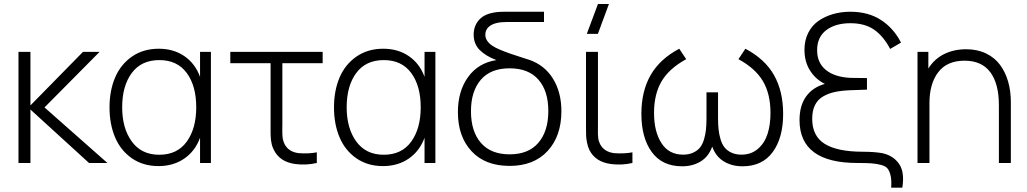

<svg xmlns="http://www.w3.org/2000/svg" viewBox="-20 -792 4992 933"><path d="M69.8 0V-540H127.9V-279.8L383.3 -540H463.9L196.3 -270L502 0H412.6L127.9 -259.8V0Z M750 15.1Q675.8 15.1 621.1 -22.7Q566.4 -60.5 539.3 -124.5Q512.2 -188.5 512.2 -270Q512.2 -351.6 539.3 -415.3Q566.4 -479 621.3 -517.1Q676.3 -555.2 751.5 -555.2Q823.7 -555.2 876.2 -519Q928.7 -482.9 952.1 -418.5V-540H1004.9V0H952.1V-122.6Q928.2 -57.6 875.2 -21.2Q822.3 15.1 750 15.1ZM573.7 -270.5Q573.7 -168.5 620.6 -104.2Q667.5 -40 753.9 -40Q841.3 -40 887.5 -103.8Q933.6 -167.5 933.6 -271Q933.6 -374.5 887.5 -437.3Q841.3 -500 754.4 -500Q666.5 -500 620.1 -437Q573.7 -374 573.7 -270.5Z M1414.1 4.9Q1339.8 -5.4 1311 -63Q1307.1 -70.8 1304.2 -78.4Q1301.3 -85.9 1299.6 -95.7Q1297.9 -105.5 1296.9 -110.8Q1295.9 -116.2 1295.4 -129.4Q1294.9 -142.6 1294.9 -146.5Q1294.9 -150.4 1294.9 -167.2Q1294.9 -184.1 1294.9 -187.5V-484.9H1099.1V-540H1547.9V-484.9H1352.1V-188.5Q1352.1 -181.2 1351.8 -167.2Q1351.6 -153.3 1351.8 -147.9Q1352.1 -142.6 1352.5 -132.6Q1353 -122.6 1354.2 -116.9Q1355.5 -111.3 1357.7 -104.2Q1359.9 -97.2 1363.3 -90.8Q1382.8 -54.2 1430.2 -47.9Q1479.5 -43.9 1519.5 -51.8V0Q1466.3 12.2 1414.1 4.9Z M1840.8 15.1Q1766.6 15.1 1711.9 -22.7Q1657.2 -60.5 1630.1 -124.5Q1603 -188.5 1603 -270Q1603 -351.6 1630.1 -415.3Q1657.2 -479 1712.2 -517.1Q1767.1 -555.2 1842.3 -555.2Q1914.6 -555.2 1967 -519Q2019.5 -482.9 2043 -418.5V-540H2095.7V0H2043V-122.6Q2019 -57.6 1966.1 -21.2Q1913.1 15.1 1840.8 15.1ZM1664.6 -270.5Q1664.6 -168.5 1711.4 -104.2Q1758.3 -40 1844.7 -40Q1932.1 -40 1978.3 -103.8Q2024.4 -167.5 2024.4 -271Q2024.4 -374.5 1978.3 -437.3Q1932.1 -500 1845.2 -500Q1757.3 -500 1710.9 -437Q1664.6 -374 1664.6 -270.5Z M2205.1 -247.1Q2205.1 -349.1 2254.6 -417.7Q2304.2 -486.3 2392.1 -500Q2340.8 -519.5 2311.3 -548.8Q2281.7 -578.1 2281.7 -624Q2281.7 -663.1 2304.7 -691.7Q2327.6 -720.2 2372.6 -729.5Q2395 -734.9 2431.2 -734.9H2623.5V-685.1H2443.4Q2413.6 -685.1 2393.6 -680.2Q2368.2 -674.3 2353.3 -659.9Q2338.4 -645.5 2338.4 -623Q2338.4 -607.4 2347.2 -594.2Q2356 -581.1 2370.8 -570.8Q2385.7 -560.5 2410.2 -550.3Q2434.6 -540 2460.7 -531Q2486.8 -522 2523.4 -510.3Q2542 -504.4 2551.3 -501.5Q2626.5 -475.6 2667.2 -409.7Q2708 -343.8 2708 -251.5Q2708 -130.9 2641.1 -58.3Q2574.2 14.2 2456.1 14.2Q2337.9 14.2 2271.5 -57.1Q2205.1 -128.4 2205.1 -247.1ZM2268.6 -251.5Q2268.6 -153.3 2316.9 -97.7Q2365.2 -42 2456.5 -42Q2548.3 -42 2596.4 -98.4Q2644.5 -154.8 2644.5 -252.9Q2644.5 -350.1 2596.4 -405Q2548.3 -460 2456.5 -460Q2363.8 -460 2316.2 -404.1Q2268.6 -348.1 2268.6 -251.5Z M2947.8 4.9Q2873 -5.4 2844.2 -63Q2836.4 -79.1 2832.5 -99.1Q2828.6 -119.1 2828.1 -133.3Q2827.6 -147.5 2827.6 -176.8Q2827.6 -184.1 2827.6 -187.5V-540H2885.7V-188.5Q2885.7 -180.7 2885.5 -163.8Q2885.3 -147 2885.5 -140.9Q2885.7 -134.8 2886.7 -124Q2887.7 -113.3 2890.1 -106Q2892.6 -98.6 2896.5 -90.8Q2916 -54.2 2963.4 -47.9Q3012.2 -43.9 3053.2 -51.8V0Q3000 12.2 2947.8 4.9ZM2831.5 -627.4 2885.7 -772.5H2939L2885.3 -627.4Z M3294.9 16.1Q3197.8 16.1 3147.2 -53.2Q3096.7 -122.6 3096.7 -238.8Q3096.7 -348.6 3141.6 -427Q3186.5 -505.4 3280.8 -555.2L3314.5 -504.4Q3231.4 -459 3194.8 -396.7Q3158.2 -334.5 3158.2 -243.2Q3158.2 -152.3 3194.3 -96.4Q3230.5 -40.5 3299.3 -40.5Q3327.6 -40.5 3348.6 -50.3Q3369.6 -60.1 3381.8 -75.4Q3394 -90.8 3401.1 -114.7Q3408.2 -138.7 3410.6 -162.6Q3413.1 -186.5 3413.1 -217.8V-343.3H3469.2V-217.8Q3469.2 -187 3471.7 -163.6Q3474.1 -140.1 3481.2 -116Q3488.3 -91.8 3500.5 -76.2Q3512.7 -60.5 3533.7 -50.5Q3554.7 -40.5 3583 -40.5Q3629.9 -40.5 3662.6 -68.4Q3695.3 -96.2 3709.7 -140.9Q3724.1 -185.5 3724.1 -243.2Q3724.1 -335.4 3687.3 -397.7Q3650.4 -460 3568.4 -504.4L3602.1 -555.2Q3697.3 -504.9 3741.5 -426.5Q3785.6 -348.1 3785.6 -238.8Q3785.6 -122.1 3734.9 -53Q3684.1 16.1 3588.4 16.1Q3536.1 16.1 3497.1 -7.8Q3458 -31.7 3440.9 -79.6Q3423.8 -31.7 3385.3 -7.8Q3346.7 16.1 3294.9 16.1Z M4310.5 120.1Q4313 85.9 4308.3 64Q4303.7 42 4294.4 28.8Q4285.2 15.6 4261.7 9.5Q4238.3 3.4 4214.6 1.7Q4190.9 0 4146.5 0Q3865.2 0 3865.2 -208.5Q3865.2 -278.8 3897.2 -323.2Q3929.2 -367.7 3988.3 -384.3Q3942.4 -407.2 3915.8 -450Q3889.2 -492.7 3889.2 -549.8Q3889.2 -595.7 3907.2 -631.8Q3925.3 -668 3956.5 -689.9Q3987.8 -711.9 4027.3 -723.4Q4066.9 -734.9 4112.3 -734.9Q4199.2 -734.9 4260.7 -695.1Q4322.3 -655.3 4358.4 -585L4305.7 -554.2Q4272.9 -616.2 4227.8 -647.7Q4182.6 -679.2 4112.3 -679.2Q4039.6 -679.2 3995.1 -645.5Q3950.7 -611.8 3950.7 -548.3Q3950.7 -486.8 3993.2 -452.1Q4035.6 -417.5 4112.3 -413.6Q4134.3 -412.6 4192.9 -412.6V-356.4Q4183.6 -356.4 4110.4 -353.5Q4066.9 -351.6 4035.6 -344.7Q4004.4 -337.9 3978.8 -322.8Q3953.1 -307.6 3939.9 -280.5Q3926.8 -253.4 3926.8 -214.4Q3926.8 -130.9 3987.5 -93Q4048.3 -55.2 4169.4 -54.7Q4228 -54.7 4266.1 -47.9Q4319.3 -37.1 4348.1 3.2Q4377 43.5 4364.7 120.1Z M4834 -280.8Q4834 -385.3 4792.2 -441.2Q4750.5 -497.1 4667 -497.1Q4582 -497.1 4539.3 -441.2Q4496.6 -385.3 4496.6 -291.5V0H4438.5V-540H4491.2V-459Q4520.5 -505.9 4568.1 -529.3Q4615.7 -552.7 4674.8 -552.7Q4729 -552.7 4771.2 -532.5Q4813.5 -512.2 4839.6 -476.8Q4865.7 -441.4 4878.9 -395.5Q4892.1 -349.6 4892.1 -295.4V0H4834Z"/></svg>

Font: Manrope Light
Style: Regular
Weight: 300
Designer: Mikhail Sharanda
Foundry: Mikhail Sharanda
Version: Version 4.505;FEAKit 1.0